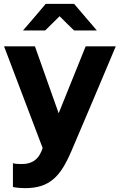

<svg xmlns="http://www.w3.org/2000/svg" viewBox="-20 -761 622 995"><path d="M195 22Q197 18 198 14Q199 10 201 6Q150 -127 101 -257.5Q52 -388 1 -521H161Q192 -433 222.5 -347.5Q253 -262 284 -174Q319 -262 354 -347.5Q389 -433 424 -521H580Q523 -384 465.5 -249.5Q408 -115 350 22Q329 71 307 107Q285 143 257 167Q229 191 193.5 202.5Q158 214 110 214Q93 214 76.5 212.5Q60 211 47 208V85Q59 88 70.5 88.5Q82 89 95 89Q130 89 155.5 73Q181 57 195 22ZM364 -603Q345 -622 326 -640Q307 -658 289 -677Q270 -658 251.5 -640Q233 -622 214 -603H99Q129 -638 158.5 -672Q188 -706 217 -741H364Q394 -706 423 -672Q452 -638 482 -603Z"/></svg>

Font: Rosa Sans
Style: Bold
Weight: 700
Designer: Pentagram / MCKL
Foundry: Pentagram / MCKL
Version: Version 1.005;September 16, 2019;FontCreator 11.5.0.2425 64-